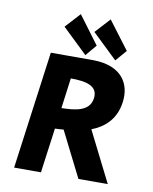

<svg xmlns="http://www.w3.org/2000/svg" viewBox="-75 -690 595 747"><g transform="rotate(10 223.0 -316.5)"><path d="M95 -465 32 0H138L162 -177C172 -177 183 -178 196 -179L286 0H402L302 -199C352 -218 395 -255 404 -324C414 -395 378 -463 265 -465ZM173 -260 189 -380C250 -380 298 -369 291 -319C284 -266 225 -261 173 -260ZM385 -523 302 -633 248 -574 347 -479ZM266 -523 184 -633 130 -574 229 -479Z"/></g></svg>

Font: Hussar Tani
Style: Kurs
Weight: 700
Foundry: Cannot Into Space Fonts
Version: Version 0.92